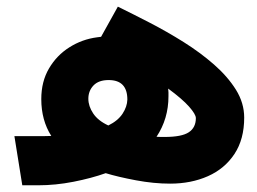

<svg xmlns="http://www.w3.org/2000/svg" viewBox="-20 -552 766 572"><path d="M22.9 -146.5H88.4Q101.1 -146.5 112.3 -146.5Q123.5 -146.5 132.8 -147Q103 -193.8 103 -256.8Q103 -309.1 126 -348.1Q148.9 -387.2 186.8 -411.1Q224.6 -435.1 269.5 -440.9L281.2 -442.4L281.7 -443.4L331.1 -532.2Q375 -510.7 426 -484.4Q477.1 -458 526.9 -426.8Q576.7 -395.5 617.4 -359.9Q658.2 -324.2 682.9 -284.7Q707.5 -245.1 707.5 -201.7Q707.5 -137.2 678.5 -93.3Q649.4 -49.3 599.4 -27.1Q549.3 -4.9 486.8 -4.9Q438 -4.9 384.8 -14.9Q331.5 -24.9 294.9 -36.1Q252.4 -21 199 -10.5Q145.5 0 94.2 0H46.4ZM302.7 -178.2Q331.5 -192.4 345.2 -213.4Q358.9 -234.4 359.4 -255.4Q359.4 -313.5 303.7 -313.5Q273.9 -313.5 258.5 -297.4Q243.2 -281.2 243.2 -257.8Q243.2 -235.8 257.6 -214.1Q272 -192.4 302.7 -178.2ZM481 -288.1Q481.9 -282.2 481.9 -276.6Q481.9 -271 481.9 -265.1Q481.9 -198.2 446.3 -144.5Q453.1 -144 459.2 -144Q465.3 -144 470.7 -144Q521.5 -144 542.5 -158Q563.5 -171.9 563.5 -200.2Q563.5 -211.4 543.2 -234.4Q522.9 -257.3 481 -288.1Z"/></svg>

Font: Vazir Black FD-WOL
Style: Black-FD-WOL
Weight: 900
Designer: Saber Rastikerdar
Foundry: Saber Rastikerdar
Version: Version 30.0.0